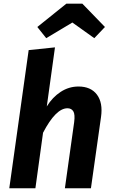

<svg xmlns="http://www.w3.org/2000/svg" viewBox="-20 -1010 605 1030"><path d="M228 -805.2 180.2 -865.2 335.9 -990.2H421.9L543 -865.2L485.8 -805.2L368.2 -889.2ZM400.9 -545.9Q467.3 -545.9 500 -502.4Q532.7 -459 522 -382.8L467.8 0H328.1L377.9 -355Q383.3 -396.5 373.3 -412.8Q363.3 -429.2 341.8 -429.2Q279.3 -429.2 210.9 -297.9L169.9 0H29.8L133.8 -741.2L274.9 -755.9L231 -439Q261.2 -488.3 305.4 -517.1Q349.6 -545.9 400.9 -545.9Z"/></svg>

Font: FiraGO SemiBold
Style: Italic
Weight: 600
Italic angle: -8°
Designer: bBox Type GmbH
Foundry: bBox Type GmbH
Version: Version 1.001;PS 001.001;hotconv 1.0.88;makeotf.lib2.5.64775